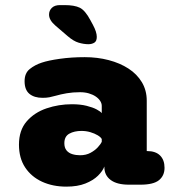

<svg xmlns="http://www.w3.org/2000/svg" viewBox="-20 -706 659 734"><path d="M472.5 0Q427 0 403 -18Q379 -36 379 -67V-69.5Q372.5 -52 354.5 -34.2Q336.5 -16.5 306.5 -4.5Q276.5 7.5 233.5 7.5Q182 7.5 141 -11.2Q100 -30 76.2 -65.8Q52.5 -101.5 52.5 -153Q52.5 -208 82 -242Q111.5 -276 158 -291.8Q204.5 -307.5 255 -307.5Q287 -307.5 311 -301.5Q335 -295.5 349.8 -287.5Q364.5 -279.5 369 -273.5V-301Q369 -311 363 -320.2Q357 -329.5 346 -337Q335 -344.5 319.8 -349Q304.5 -353.5 286 -353.5Q258.5 -353.5 235.2 -349.5Q212 -345.5 193 -340Q180.5 -336.5 169.2 -334.2Q158 -332 143 -332Q111 -332 92.5 -347.2Q74 -362.5 74 -395.5Q74 -426.5 93.8 -442.2Q113.5 -458 139.5 -466.5Q164.5 -475 208.8 -481.2Q253 -487.5 304 -487.5Q352.5 -487.5 395.5 -476.2Q438.5 -465 471.2 -443.8Q504 -422.5 522.5 -391.5Q541 -360.5 541 -321V-128.5H542.5Q575 -128.5 592 -111.5Q609 -94.5 609 -64.5Q609 -34.5 587.8 -17.2Q566.5 0 517 0ZM369 -174.5Q365.5 -181.5 353.5 -188.8Q341.5 -196 325.2 -200.8Q309 -205.5 291.5 -205.5Q264 -205.5 245 -195Q226 -184.5 226 -158.5Q226 -141.5 234.2 -131.2Q242.5 -121 256.2 -116.8Q270 -112.5 286 -112.5Q309 -112.5 326 -121.8Q343 -131 354 -143Q365 -155 369 -164ZM318 -537Q300.5 -537 280.8 -542.8Q261 -548.5 238 -568.5L192 -608Q167.5 -629 167.5 -650Q167.5 -665.5 178.2 -676Q189 -686.5 209 -686.5H226.5Q264.5 -686.5 285 -676.5Q305.5 -666.5 325.5 -629L335.5 -610.5Q350 -583.5 350 -565Q350 -548.5 340.5 -542.8Q331 -537 318 -537Z"/></svg>

Font: Sono ExtraLight Monospace ExtraBold
Style: Regular
Weight: 800
Version: Version 2.112